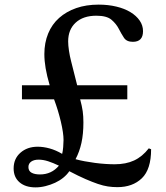

<svg xmlns="http://www.w3.org/2000/svg" viewBox="-20 -800 720 831"><path d="M235 -83Q210 -95 188.5 -102Q167 -109 147 -109Q127 -109 115 -100.5Q103 -92 103 -77Q103 -60 116.5 -52.5Q130 -45 153 -45Q203 -45 235 -83ZM314 -431H531V-370H327Q335 -340 338 -318.5Q341 -297 341 -270Q341 -220 332.5 -181.5Q324 -143 307 -111Q325 -106 346.5 -102Q368 -98 390.5 -95Q413 -92 435.5 -90.5Q458 -89 476 -89Q525 -89 560.5 -105.5Q596 -122 624 -158L634 -154Q634 -67 594 -28.5Q554 10 488 10Q467 10 447 7Q427 4 403.5 -4Q380 -12 350 -25Q320 -38 280 -59Q270 -44 254 -31Q238 -18 218.5 -9Q199 0 177 5.5Q155 11 134 11Q90 11 64.5 -11Q39 -33 39 -71Q39 -113 68.5 -139Q98 -165 143 -165Q168 -165 195 -157.5Q222 -150 249 -134Q252 -145 253.5 -163.5Q255 -182 255 -194Q255 -224 243.5 -273Q232 -322 214 -370H75V-431H195Q183 -472 177.5 -504.5Q172 -537 172 -566Q172 -615 188.5 -655Q205 -695 236 -722.5Q267 -750 310 -765Q353 -780 407 -780Q448 -780 483.5 -771.5Q519 -763 544.5 -747.5Q570 -732 584.5 -711Q599 -690 599 -665Q599 -619 555 -619Q528 -619 516.5 -636.5Q505 -654 494 -675.5Q483 -697 462.5 -714.5Q442 -732 397 -732Q340 -732 307.5 -702Q275 -672 275 -621Q275 -604 278.5 -580.5Q282 -557 288 -534Z"/></svg>

Font: Libre Baskerville
Style: Regular
Weight: 400
Designer: Pablo Impallari, Rodrigo Fuenzalida
Foundry: Pablo Impallari, Rodrigo Fuenzalida
Version: Version 1.000; ttfautohint (v0.93) -l 8 -r 50 -G 200 -x 14 -